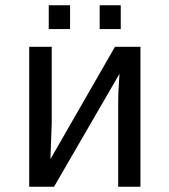

<svg xmlns="http://www.w3.org/2000/svg" viewBox="-20 -705 640 725"><path d="M175.3 -528.3V-239.3L170.4 -104L414.1 -528.3H510.3V0H426.3V-322.3Q426.3 -354 429.7 -402.8L431.2 -426.3L184.1 0H90.3V-528.3ZM356.4 -595.2V-685.1H436V-595.2ZM164.1 -595.2V-685.1H244.6V-595.2Z"/></svg>

Font: Cousine
Style: Regular
Weight: 400
Monospace: yes
Designer: Steve Matteson
Foundry: Monotype Imaging Inc.
Version: Version 1.21